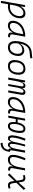

<svg xmlns="http://www.w3.org/2000/svg" viewBox="2422 -3204 1016 5899"><g transform="rotate(90 2929.5 -254.0)"><path d="M71.3 224.6H5.4L44.9 -0.5Q44.9 -0.5 44.4 -0.5L45.4 -2L136.2 -517.6H191.9L178.7 -381.8L177.7 -377H185.1Q210.4 -445.8 263.2 -486.6Q315.9 -527.3 396.5 -527.3Q464.8 -527.3 502.9 -484.9Q541 -442.4 541 -364.7Q541 -284.7 513.7 -216.6Q486.3 -148.4 437.3 -97.7Q388.2 -46.9 322.3 -18.6Q256.3 9.8 179.2 9.8Q146 9.8 109.9 6.8ZM121.1 -55.7Q151.4 -51.3 189.9 -51.3Q271 -51.3 335.4 -91.1Q399.9 -130.9 437.3 -199.7Q474.6 -268.6 474.6 -355Q474.6 -408.2 448 -437.3Q421.4 -466.3 373.5 -466.3Q330.1 -466.3 285.6 -439.5Q241.2 -412.6 204.6 -355.7Q168 -298.8 147.9 -208Z M763.7 10.3Q694.3 10.3 656.2 -27.8Q618.2 -65.9 618.2 -135.3Q618.2 -223.1 654.1 -294.7Q689.9 -366.2 754.9 -417Q819.8 -467.8 907.2 -495.1Q994.6 -522.5 1097.2 -522.5H1106.4L1038.1 -135.7Q1023.9 -53.7 1097.7 -53.7H1127L1117.2 4.9H1090.3Q1021 4.9 996.3 -27.6Q971.7 -60.1 982.4 -133.3H973.6Q941.4 -64 887 -26.9Q832.5 10.3 763.7 10.3ZM778.8 -50.8Q859.9 -50.8 920.4 -119.1Q981 -187.5 1002.9 -312.5L1028.8 -458Q925.8 -446.8 848.1 -403.6Q770.5 -360.4 727.5 -293Q684.6 -225.6 684.6 -141.1Q684.6 -98.1 709.5 -74.5Q734.4 -50.8 778.8 -50.8Z M1432.1 9.8Q1333.5 9.8 1287.1 -49.8Q1240.7 -109.4 1240.7 -214.8Q1240.7 -261.7 1247.6 -313.7Q1254.4 -365.7 1267.8 -416.5Q1281.2 -467.3 1301.8 -509.8Q1340.3 -594.7 1406 -649.4Q1471.7 -704.1 1565.9 -717.8Q1595.2 -722.2 1630.6 -724.4Q1666 -726.6 1701.7 -730.2Q1737.3 -733.9 1767.1 -741.7L1769 -679.2Q1745.1 -671.4 1709.7 -668Q1674.3 -664.6 1636.7 -662.4Q1599.1 -660.2 1569.3 -655.3Q1460.4 -638.2 1401.6 -563.2Q1342.8 -488.3 1321.3 -373.5L1329.6 -372.6Q1357.9 -427.7 1413.1 -460.4Q1468.3 -493.2 1528.8 -493.2Q1604.5 -493.2 1652.3 -444.6Q1700.2 -396 1699.2 -301.8Q1698.2 -214.4 1665.5 -143.8Q1632.8 -73.2 1573.2 -31.7Q1513.7 9.8 1432.1 9.8ZM1440.4 -51.3Q1500.5 -51.3 1543.2 -84.2Q1585.9 -117.2 1609.1 -172.4Q1632.3 -227.5 1632.8 -294.4Q1633.8 -356.4 1603 -394.3Q1572.3 -432.1 1506.3 -432.1Q1460.4 -432.1 1421.6 -412.1Q1382.8 -392.1 1355.5 -361.6Q1328.1 -331.1 1314.9 -298.8Q1295.4 -187.5 1325.2 -119.4Q1355 -51.3 1440.4 -51.3Z M2002.9 9.8Q1918.9 9.8 1871.8 -41.5Q1824.7 -92.8 1824.7 -184.1Q1824.7 -346.2 1897 -436.8Q1969.2 -527.3 2097.7 -527.3Q2181.6 -527.3 2228.8 -474.9Q2275.9 -422.4 2275.9 -328.6Q2275.9 -168.9 2203.6 -79.6Q2131.3 9.8 2002.9 9.8ZM2015.6 -50.8Q2107.4 -50.8 2158.7 -122.1Q2210 -193.4 2210 -320.3Q2210 -389.2 2178.2 -427.7Q2146.5 -466.3 2088.9 -466.3Q1996.1 -466.3 1943.6 -395.3Q1891.1 -324.2 1891.1 -197.3Q1891.1 -128.4 1923.8 -89.6Q1956.5 -50.8 2015.6 -50.8Z M2507.3 -517.6 2498.5 -422.9H2505.4Q2534.2 -527.3 2614.7 -527.3Q2697.8 -527.3 2695.3 -432.6H2702.1Q2732.9 -527.3 2814.5 -527.3Q2914.6 -527.3 2890.6 -390.6L2821.8 0H2755.9L2825.2 -394.5Q2838.4 -469.7 2788.1 -469.7Q2750 -469.7 2720.5 -421.9Q2690.9 -374 2671.9 -282.7L2621.6 0H2561L2630.9 -394.5Q2644 -469.7 2593.3 -469.7Q2552.2 -469.7 2521.2 -411.6Q2490.2 -353.5 2470.2 -242.7V-244.1L2427.2 0H2360.8L2452.1 -517.6Z M3107.4 10.3Q3038.1 10.3 3000 -27.8Q2961.9 -65.9 2961.9 -135.3Q2961.9 -223.1 2997.8 -294.7Q3033.7 -366.2 3098.6 -417Q3163.6 -467.8 3251 -495.1Q3338.4 -522.5 3440.9 -522.5H3450.2L3381.8 -135.7Q3367.7 -53.7 3441.4 -53.7H3470.7L3460.9 4.9H3434.1Q3364.7 4.9 3340.1 -27.6Q3315.4 -60.1 3326.2 -133.3H3317.4Q3285.2 -64 3230.7 -26.9Q3176.3 10.3 3107.4 10.3ZM3122.6 -50.8Q3203.6 -50.8 3264.2 -119.1Q3324.7 -187.5 3346.7 -312.5L3372.6 -458Q3269.5 -446.8 3191.9 -403.6Q3114.3 -360.4 3071.3 -293Q3028.3 -225.6 3028.3 -141.1Q3028.3 -98.1 3053.2 -74.5Q3078.1 -50.8 3122.6 -50.8Z M3852.5 9.8Q3728 9.8 3728 -151.4Q3728 -170.9 3729.2 -190.4Q3730.5 -210 3732.9 -229.5H3636.2L3595.7 0H3531.7L3623 -517.6H3687L3646.5 -287.1H3742.2Q3755.4 -357.4 3781.5 -411.6Q3807.6 -465.8 3847.2 -496.6Q3886.7 -527.3 3939.9 -527.3Q4064.5 -527.3 4064.5 -364.3Q4064.5 -341.8 4062.7 -318.8Q4061 -295.9 4057.1 -272.9Q4047.4 -192.4 4021 -128.4Q3994.6 -64.5 3952.4 -27.3Q3910.2 9.8 3852.5 9.8ZM3854.5 -50.3Q3892.1 -50.3 3919.7 -80.3Q3947.3 -110.4 3965.6 -160.4Q3983.9 -210.4 3992.2 -270Q3996.1 -291.5 3997.6 -311.8Q3999 -332 3999 -350.1Q3999 -411.1 3984.6 -439.2Q3970.2 -467.3 3933.1 -467.3Q3895 -467.3 3866.9 -437.5Q3838.9 -407.7 3820.6 -357.9Q3802.2 -308.1 3793.5 -248.5Q3786.6 -204.6 3786.6 -167.5Q3786.6 -106.4 3801.5 -78.4Q3816.4 -50.3 3854.5 -50.3Z M4373 234.4 4369.1 173.8Q4519 170.9 4564.9 58.6Q4570.8 44.4 4574.7 29.8Q4578.6 15.1 4582 -1.5Q4558.1 -10.3 4547.9 -32.7Q4537.6 -55.2 4542 -94.7H4531.7Q4503.4 9.8 4426.3 9.8Q4385.7 9.8 4365.5 -17.3Q4345.2 -44.4 4342.8 -91.3H4334Q4320.8 -45.4 4295.9 -17.8Q4271 9.8 4229.5 9.8Q4180.7 9.8 4158 -28.1Q4135.3 -65.9 4137.2 -127.9Q4138.7 -167.5 4150.1 -230Q4161.6 -292.5 4183.3 -369.1Q4205.1 -445.8 4237.8 -526.9L4302.7 -514.6Q4270 -432.6 4248.3 -358.9Q4226.6 -285.2 4215.8 -227.3Q4205.1 -169.4 4203.6 -133.3Q4202.6 -100.6 4211.2 -74Q4219.7 -47.4 4248 -47.4Q4271 -47.4 4288.1 -64.9Q4305.2 -82.5 4316.9 -108.9Q4328.6 -135.3 4335.9 -163.3Q4343.3 -191.4 4347.7 -211.9Q4356.9 -257.3 4364.3 -292.7Q4371.6 -328.1 4379.6 -361.6Q4387.7 -395 4398.2 -433.6Q4408.7 -472.2 4423.8 -523.9L4480 -514.6Q4468.3 -474.6 4453.6 -419.4Q4439 -364.3 4425.5 -304.9Q4412.1 -245.6 4404.8 -191.9Q4399.9 -157.2 4398.7 -124Q4397.5 -90.8 4406.2 -69.1Q4415 -47.4 4439.5 -47.4Q4478 -47.4 4508.8 -102.5Q4539.6 -157.7 4556.6 -252L4604 -517.6L4670.4 -517.1L4601.1 -126.5Q4594.2 -88.9 4599.9 -72.8Q4605.5 -56.6 4627.9 -54.7L4644.5 -53.7H4645.5L4638.2 -10.7Q4633.3 16.6 4627.9 39.1Q4622.6 61.5 4614.7 81.1Q4585 155.3 4524.2 195.1Q4463.4 234.9 4373 234.4Z M4885.7 10.3Q4813.5 10.3 4775.4 -29.5Q4737.3 -69.3 4737.3 -145Q4737.3 -224.6 4763.9 -315.2Q4790.5 -405.8 4839.8 -527.3L4903.8 -514.6Q4853.5 -385.3 4828.4 -298.8Q4803.2 -212.4 4803.2 -150.9Q4803.2 -50.8 4899.4 -50.8Q4981 -50.8 5034.9 -122.1Q5088.9 -193.4 5117.2 -341.3L5148.9 -517.6H5214.8L5145.5 -126.5Q5139.2 -88.4 5153.6 -72Q5168 -55.7 5210.9 -53.7H5224.1L5213.4 4.9H5202.1Q5124 4.9 5101.1 -32.5Q5078.1 -69.8 5092.8 -138.7H5083Q5064.9 -96.2 5040.3 -62.5Q5015.6 -28.8 4978.5 -9.3Q4941.4 10.3 4885.7 10.3Z M5353.5 12.7 5308.6 -37.1 5530.8 -257.8 5513.2 -382.8Q5506.8 -426.8 5490 -446.5Q5473.1 -466.3 5446.3 -466.3Q5409.7 -466.3 5372.1 -449.2L5355 -505.9Q5412.6 -527.3 5454.1 -527.3Q5504.9 -527.3 5534.4 -496.6Q5564 -465.8 5573.2 -396L5585 -314.9L5769 -524.9L5816.9 -476.1L5594.2 -249L5610.8 -134.8Q5617.2 -90.8 5633.5 -71Q5649.9 -51.3 5679.2 -51.3Q5699.7 -51.3 5718.8 -56.4Q5737.8 -61.5 5758.8 -71.8L5777.3 -15.1Q5749.5 -2.4 5724.6 3.7Q5699.7 9.8 5671.9 9.8Q5619.1 9.8 5589.4 -21Q5559.6 -51.8 5550.3 -121.6L5540.5 -191.4Z"/></g></svg>

Font: Cascadia Mono Light
Style: Italic
Weight: 300
Italic angle: -10°
Monospace: yes
Designer: Aaron Bell
Foundry: Saja Typeworks
Version: Version 2404.023; ttfautohint (v1.8.4)